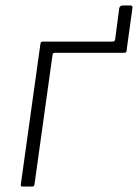

<svg xmlns="http://www.w3.org/2000/svg" viewBox="-20 -682 504 702"><path d="M327 -506 330 -530H392Q400 -530 401 -538L416 -652Q418 -662 430 -662H456Q462 -662 463.5 -659Q465 -656 464 -651L444 -506ZM62 0Q55 0 56 -7L128 -523Q130 -530 136 -530H440Q444 -530 445.5 -528.5Q447 -527 446 -523L443 -496Q442 -489 434 -489H181Q173 -489 172 -481L106 -7Q105 0 98 0Z"/></svg>

Font: Libre Franklin ExtraLight
Style: Italic
Weight: 250
Italic angle: -8°
Designer: Pablo Impallari, Rodrigo Fuenzalida, Nhung Nguyen
Foundry: Impallari Type
Version: Version 3.000